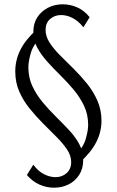

<svg xmlns="http://www.w3.org/2000/svg" viewBox="-20 -678 543 893"><path d="M351 78 331 45Q368 6 379 -32.5Q390 -71 390 -97Q390 -145 371.5 -184.5Q353 -224 324 -259Q295 -294 262.5 -326Q230 -358 201 -390Q172 -422 153.5 -456Q135 -490 135 -529Q135 -569 153.5 -597.5Q172 -626 203 -642Q234 -658 272 -658Q307 -658 339.5 -643.5Q372 -629 397 -598L368 -551Q345 -580 318 -594Q291 -608 264 -608Q234 -608 213 -589.5Q192 -571 192 -539Q192 -509 210.5 -480Q229 -451 259 -421Q289 -391 321.5 -359Q354 -327 384 -290Q414 -253 433 -210Q452 -167 452 -116Q452 -65 428 -17.5Q404 30 351 78ZM231 195Q196 195 163.5 180.5Q131 166 105 136L135 88Q157 118 184.5 132Q212 146 238 146Q269 146 290 127Q311 108 311 76Q311 46 292 17.5Q273 -11 243 -41Q213 -71 180.5 -103.5Q148 -136 118 -173Q88 -210 69.5 -252.5Q51 -295 51 -346Q51 -398 74.5 -445.5Q98 -493 151 -541L171 -508Q134 -469 123 -430.5Q112 -392 112 -365Q112 -317 130.5 -277.5Q149 -238 178 -203Q207 -168 239.5 -136Q272 -104 301.5 -72.5Q331 -41 349 -7Q367 27 367 66Q367 106 348.5 135Q330 164 299.5 179.5Q269 195 231 195Z"/></svg>

Font: Ysabeau Office
Style: Regular
Weight: 400
Designer: Christian Thalmann (Catharsis Fonts)
Version: Version 2.001;gftools[0.9.30]; featfreeze: tnum,lnum,ss02